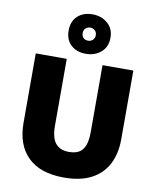

<svg xmlns="http://www.w3.org/2000/svg" viewBox="-106 -1093 969 1184"><g transform="rotate(10 378.5 -501.0)"><path d="M684 -284Q684 -194 650 -128Q616 -62 547.5 -26Q479 10 376 10Q228 10 150.5 -65.5Q73 -141 73 -280V-714H267V-295Q267 -219 295.5 -185Q324 -151 379 -151Q419 -151 443.5 -166Q468 -181 479.5 -213Q491 -245 491 -296V-714H684ZM377 -765Q319 -765 283.5 -798Q248 -831 248 -888Q248 -946 283.5 -979Q319 -1012 377 -1012Q432 -1012 471 -979Q510 -946 510 -889Q510 -831 471.5 -798Q433 -765 377 -765ZM377 -847Q394 -847 406 -858.5Q418 -870 418 -888Q418 -907 406 -918Q394 -929 377 -929Q360 -929 348 -918Q336 -907 336 -888Q336 -870 346.5 -858.5Q357 -847 377 -847Z"/></g></svg>

Font: Noto Sans Thai Black
Style: Regular
Weight: 900
Version: Version 2.001